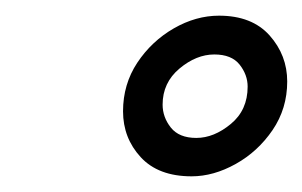

<svg xmlns="http://www.w3.org/2000/svg" viewBox="-20 -785 386 245"><path d="M230.5 -609Q253 -609 274.5 -626.8Q296 -644.5 296 -674.5Q296 -689.5 285.8 -702.5Q275.5 -715.5 253.5 -715.5Q230.5 -715.5 209 -697.5Q187.5 -679.5 187.5 -651.5Q187.5 -635.5 198 -622.2Q208.5 -609 230.5 -609ZM224.5 -560Q182 -560 159.5 -584.5Q137 -609 137 -643Q137 -677.5 155.2 -705Q173.5 -732.5 201.8 -748.8Q230 -765 259.5 -765Q301.5 -765 324 -739.8Q346.5 -714.5 346.5 -681Q346.5 -646.5 327.8 -619Q309 -591.5 280.8 -575.8Q252.5 -560 224.5 -560Z"/></svg>

Font: Epilogue Medium
Style: Italic
Weight: 500
Italic angle: -12°
Designer: Tyler Finck
Foundry: Etcetera Type Co
Version: Version 2.112